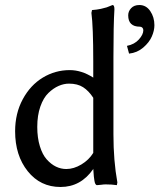

<svg xmlns="http://www.w3.org/2000/svg" viewBox="-20 -725 633 762"><path d="M533.2 -705.1Q560.1 -705.1 576.4 -680.9Q592.8 -656.7 592.8 -625Q592.8 -603.5 582.5 -580.1Q572.3 -556.6 548.3 -536.1Q524.4 -515.6 492.2 -512.2L483.9 -543Q513.7 -548.8 531.2 -568.4Q548.8 -587.9 548.8 -605Q548.8 -611.3 544.9 -615.2Q541 -619.1 535.2 -619.1Q488.8 -619.1 488.8 -664.1Q488.8 -680.2 500.5 -692.6Q512.2 -705.1 533.2 -705.1ZM253.9 -393.1Q233.4 -393.1 212.6 -384Q191.9 -375 172.1 -356Q152.3 -336.9 140.1 -302Q127.9 -267.1 127.9 -221.2Q127.9 -178.2 138.2 -144.8Q148.4 -111.3 165.5 -92.3Q182.6 -73.2 202.1 -63.7Q221.7 -54.2 243.2 -54.2Q272.9 -54.2 303 -72.3Q333 -90.3 350.1 -118.2V-336.9Q332 -364.7 309.8 -378.9Q287.6 -393.1 253.9 -393.1ZM256.8 -446.8Q303.7 -446.8 350.1 -417V-481Q350.1 -620.1 342.8 -673.8L345.2 -685.1Q364.7 -686.5 380.4 -689.9Q396 -693.4 403.3 -695.8Q410.6 -698.2 426.8 -705.1Q434.1 -705.1 434.1 -688Q430.2 -626 430.2 -499V-191.9Q430.2 -86.9 445.8 -1L443.8 9.8Q423.8 6.8 398.9 6.8Q391.6 6.8 381.6 8.3Q371.6 9.8 365.2 9.8Q361.3 9.8 358.6 5.1Q356 0.5 354.7 -8.1Q353.5 -16.6 352.5 -23.9Q351.6 -31.2 351.1 -42.2Q350.6 -53.2 350.1 -57.1V-54.2Q300.8 17.1 220.2 17.1Q140.1 17.1 90.1 -45.4Q40 -107.9 40 -204.1Q40 -274.9 70.3 -331.1Q100.6 -387.2 149.9 -417Q199.2 -446.8 256.8 -446.8Z"/></svg>

Font: Linear Smooth Low Contrast
Style: Regular
Weight: 500
Designer: Philipp H. Poll, Flanker
Foundry: Philipp H. Poll, reworked by Flanker
Version: Version 1.010 | FøM Fix